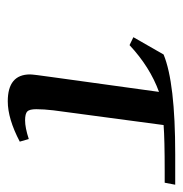

<svg xmlns="http://www.w3.org/2000/svg" viewBox="-8 -472 484 509"><g transform="rotate(90 234.5 -217.0)"><path d="M78.1 -328.1 124 -408.2Q198.7 -439 388.2 -439H469.2L463.9 -411.1H434.1Q348.1 -411.1 311 -408.2L272 -116.2Q269 -90.3 269 -70.8Q269 -52.7 274.9 -46.9Q280.8 -41 298.8 -41Q317.9 -41 348.1 -50.8L355 -26.9Q294.4 4.9 248 4.9Q176.8 4.9 176.8 -54.2Q176.8 -62.5 184.1 -113.8L223.1 -396Q157.2 -372.1 99.1 -317.9Z"/></g></svg>

Font: Dehuti
Style: Bold-Italic
Weight: 700
Version: Version 1.2